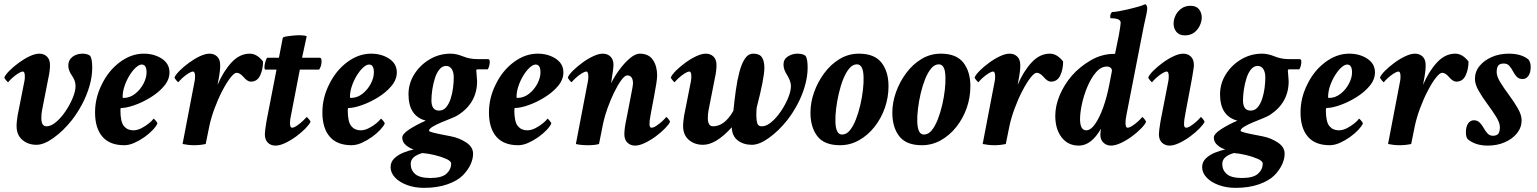

<svg xmlns="http://www.w3.org/2000/svg" viewBox="-20 -699 7461 932"><path d="M157.2 3.9Q116.2 3.9 88.4 -20Q60.5 -43.9 60.5 -86.9Q60.5 -99.6 62 -112.3Q63.5 -125 65.4 -137.7L98.6 -305.7Q99.6 -310.5 100.1 -315.9Q100.6 -321.3 100.6 -328.1Q100.6 -351.6 90.8 -351.6Q82 -351.6 66.9 -341.8Q51.8 -332 38.6 -319.8Q25.4 -307.6 19.5 -299.8Q17.6 -299.8 9.3 -309.6Q1 -319.3 1 -323.2Q6.8 -336.9 25.9 -356Q44.9 -375 70.8 -394Q96.7 -413.1 123.5 -425.8Q150.4 -438.5 170.9 -438.5Q193.4 -438.5 208 -424.3Q222.7 -410.2 222.7 -382.8Q222.7 -369.1 220.7 -353.5Q218.8 -337.9 214.8 -320.3L183.6 -161.1Q180.7 -146.5 180.7 -125Q180.7 -85.9 206.1 -85.9Q227.5 -85.9 252 -106.4Q276.4 -127 297.9 -158.7Q319.3 -190.4 333 -223.6Q346.7 -256.8 346.7 -281.2Q346.7 -307.6 329.1 -332Q311.5 -357.4 311.5 -380.9Q311.5 -407.2 331.5 -422.9Q351.6 -438.5 380.9 -438.5Q404.3 -438.5 418 -427.7Q427.7 -412.1 427.7 -371.1Q427.7 -328.1 414.6 -282.2Q401.4 -236.3 378.9 -193.8Q356.4 -151.4 329.1 -116.2Q287.1 -63.5 240.2 -29.8Q193.4 3.9 157.2 3.9Z M583 5.9Q512.7 5.9 477.1 -35.6Q441.4 -77.1 441.4 -153.3Q441.4 -224.6 474.6 -290Q506.8 -356.4 562 -397.5Q617.2 -438.5 677.7 -438.5Q728.5 -438.5 765.6 -414.1Q802.7 -389.6 802.7 -347.7Q802.7 -312.5 776.4 -281.2Q750 -250 710.9 -226.1Q671.9 -202.1 632.8 -188.5Q593.8 -174.8 568.4 -174.8Q564.5 -174.8 564.5 -165Q564.5 -107.4 581.5 -86.9Q598.6 -66.4 627 -66.4Q646.5 -66.4 666.5 -76.7Q686.5 -86.9 702.6 -100.1Q718.8 -113.3 725.6 -123Q727.5 -123 735.8 -113.3Q744.1 -103.5 744.1 -99.6Q738.3 -85.9 721.2 -67.9Q704.1 -49.8 680.7 -33.2Q657.2 -16.6 631.8 -5.4Q606.4 5.9 583 5.9ZM579.1 -223.6Q610.4 -223.6 635.7 -243.7Q661.1 -263.7 676.3 -292.5Q691.4 -321.3 691.4 -347.7Q691.4 -385.7 668 -385.7Q655.3 -385.7 639.2 -371.1Q623 -356.4 608.4 -332.5Q593.8 -308.6 584.5 -281.2Q575.2 -253.9 575.2 -227.5Q575.2 -223.6 579.1 -223.6Z M922.9 5.9Q894.5 5.9 866.2 0L924.8 -305.7Q925.8 -310.5 926.3 -315.9Q926.8 -321.3 926.8 -328.1Q926.8 -351.6 917 -351.6Q908.2 -351.6 893.1 -341.8Q877.9 -332 864.7 -319.8Q851.6 -307.6 845.7 -299.8Q843.8 -299.8 835.4 -309.6Q827.1 -319.3 827.1 -323.2Q833 -336.9 852.1 -356Q871.1 -375 897 -394Q922.9 -413.1 949.7 -425.8Q976.6 -438.5 997.1 -438.5Q1019.5 -438.5 1034.2 -424.3Q1048.8 -410.2 1048.8 -382.8Q1048.8 -368.2 1047.4 -355Q1045.9 -341.8 1043.9 -330.1L1036.1 -287.1Q1064.5 -353.5 1104 -396Q1143.6 -438.5 1192.4 -438.5Q1227.5 -438.5 1256.8 -400.4Q1256.8 -362.3 1242.7 -332.5Q1228.5 -302.7 1197.3 -302.7Q1181.6 -302.7 1163.1 -324.2Q1144.5 -345.7 1128.9 -345.7Q1117.2 -345.7 1098.1 -321.3Q1079.1 -296.9 1058.6 -257.3Q1038.1 -217.8 1021.5 -172.9Q1004.9 -127.9 996.1 -86.9L978.5 0Q951.2 5.9 922.9 5.9Z M1317.4 7.8Q1294.9 7.8 1280.3 -6.3Q1265.6 -20.5 1265.6 -47.9Q1265.6 -55.7 1267.6 -70.8Q1269.5 -85.9 1272 -100.6Q1274.4 -115.2 1275.4 -120.1L1322.3 -361.3H1267.6Q1263.7 -361.3 1263.7 -373Q1263.7 -383.8 1268.1 -398.9Q1272.5 -414.1 1277.3 -418.9H1334L1352.5 -514.6Q1353.5 -519.5 1372.1 -522.5Q1390.6 -525.4 1403.3 -526.4Q1422.9 -528.3 1440.9 -527.8Q1459 -527.3 1468.8 -523.4L1446.3 -418.9H1531.2Q1541 -418.9 1541 -402.3Q1541 -378.9 1529.3 -361.3H1435.5L1392.6 -139.6Q1389.6 -126 1388.7 -118.2Q1387.7 -110.4 1387.7 -102.5Q1387.7 -79.1 1397.5 -79.1Q1407.2 -79.1 1421.4 -88.9Q1435.5 -98.6 1449.2 -111.3Q1462.9 -124 1468.8 -130.9Q1470.7 -130.9 1479 -121.1Q1487.3 -111.3 1487.3 -107.4Q1481.4 -94.7 1462.4 -75.2Q1443.4 -55.7 1417.5 -36.6Q1391.6 -17.6 1364.7 -4.9Q1337.9 7.8 1317.4 7.8Z M1686.5 5.9Q1616.2 5.9 1580.6 -35.6Q1544.9 -77.1 1544.9 -153.3Q1544.9 -224.6 1578.1 -290Q1610.4 -356.4 1665.5 -397.5Q1720.7 -438.5 1781.2 -438.5Q1832 -438.5 1869.1 -414.1Q1906.2 -389.6 1906.2 -347.7Q1906.2 -312.5 1879.9 -281.2Q1853.5 -250 1814.5 -226.1Q1775.4 -202.1 1736.3 -188.5Q1697.3 -174.8 1671.9 -174.8Q1668 -174.8 1668 -165Q1668 -107.4 1685.1 -86.9Q1702.1 -66.4 1730.5 -66.4Q1750 -66.4 1770 -76.7Q1790 -86.9 1806.2 -100.1Q1822.3 -113.3 1829.1 -123Q1831.1 -123 1839.4 -113.3Q1847.7 -103.5 1847.7 -99.6Q1841.8 -85.9 1824.7 -67.9Q1807.6 -49.8 1784.2 -33.2Q1760.7 -16.6 1735.4 -5.4Q1710 5.9 1686.5 5.9ZM1682.6 -223.6Q1713.9 -223.6 1739.3 -243.7Q1764.6 -263.7 1779.8 -292.5Q1794.9 -321.3 1794.9 -347.7Q1794.9 -385.7 1771.5 -385.7Q1758.8 -385.7 1742.7 -371.1Q1726.6 -356.4 1711.9 -332.5Q1697.3 -308.6 1688 -281.2Q1678.7 -253.9 1678.7 -227.5Q1678.7 -223.6 1682.6 -223.6Z M2038.1 212.9Q1993.2 212.9 1956.1 199.2Q1918.9 185.5 1897.5 162.6Q1876 139.6 1876 112.3Q1876 86.9 1894.5 69.3Q1913.1 51.8 1939.5 41.5Q1965.8 31.2 1988.3 26.4Q1969.7 21.5 1951.2 6.3Q1932.6 -8.8 1932.6 -31.2Q1932.6 -48.8 1967.3 -71.3Q2002 -93.8 2046.9 -113.3Q1962.9 -135.7 1962.9 -241.2Q1962.9 -293.9 1991.2 -338.9Q2019.5 -383.8 2065.9 -411.1Q2112.3 -438.5 2167 -438.5Q2195.3 -438.5 2227.5 -425.3Q2259.8 -412.1 2296.9 -412.1H2348.6Q2357.4 -412.1 2357.4 -399.4Q2357.4 -378.9 2347.7 -362.3H2297.9Q2292 -362.3 2292 -356.4Q2292 -351.6 2293.9 -332Q2295.9 -312.5 2295.9 -304.7Q2295.9 -200.2 2204.1 -140.6Q2193.4 -133.8 2170.4 -124.5Q2147.5 -115.2 2122.6 -105Q2097.7 -94.7 2080.1 -84Q2062.5 -73.2 2062.5 -64.5Q2062.5 -60.5 2081.1 -55.7Q2099.6 -50.8 2125 -45.9Q2150.4 -41 2169.9 -37.1Q2210 -29.3 2243.2 -7.3Q2276.4 14.6 2276.4 46.9Q2276.4 72.3 2264.2 99.1Q2252 126 2226.6 152.3Q2200.2 178.7 2151.4 195.8Q2102.5 212.9 2038.1 212.9ZM2111.3 -162.1Q2131.8 -162.1 2145.5 -178.2Q2159.2 -194.3 2167.5 -219.7Q2175.8 -245.1 2179.2 -272.9Q2182.6 -300.8 2182.6 -323.2Q2182.6 -348.6 2172.9 -363.8Q2163.1 -378.9 2145.5 -378.9Q2127 -378.9 2113.3 -362.3Q2099.6 -345.7 2091.3 -319.8Q2083 -293.9 2078.6 -265.1Q2074.2 -236.3 2074.2 -211.9Q2074.2 -162.1 2111.3 -162.1ZM2069.3 165Q2124 165 2147 144.5Q2169.9 124 2169.9 94.7Q2169.9 83 2146 72.3Q2122.1 61.5 2089.8 53.7Q2057.6 45.9 2030.3 43.9Q1973.6 59.6 1973.6 96.7Q1973.6 127 1995.6 146Q2017.6 165 2069.3 165Z M2495.1 5.9Q2424.8 5.9 2389.2 -35.6Q2353.5 -77.1 2353.5 -153.3Q2353.5 -224.6 2386.7 -290Q2418.9 -356.4 2474.1 -397.5Q2529.3 -438.5 2589.8 -438.5Q2640.6 -438.5 2677.7 -414.1Q2714.8 -389.6 2714.8 -347.7Q2714.8 -312.5 2688.5 -281.2Q2662.1 -250 2623 -226.1Q2584 -202.1 2544.9 -188.5Q2505.9 -174.8 2480.5 -174.8Q2476.6 -174.8 2476.6 -165Q2476.6 -107.4 2493.7 -86.9Q2510.7 -66.4 2539.1 -66.4Q2558.6 -66.4 2578.6 -76.7Q2598.6 -86.9 2614.7 -100.1Q2630.9 -113.3 2637.7 -123Q2639.6 -123 2647.9 -113.3Q2656.2 -103.5 2656.2 -99.6Q2650.4 -85.9 2633.3 -67.9Q2616.2 -49.8 2592.8 -33.2Q2569.3 -16.6 2543.9 -5.4Q2518.6 5.9 2495.1 5.9ZM2491.2 -223.6Q2522.5 -223.6 2547.9 -243.7Q2573.2 -263.7 2588.4 -292.5Q2603.5 -321.3 2603.5 -347.7Q2603.5 -385.7 2580.1 -385.7Q2567.4 -385.7 2551.3 -371.1Q2535.2 -356.4 2520.5 -332.5Q2505.9 -308.6 2496.6 -281.2Q2487.3 -253.9 2487.3 -227.5Q2487.3 -223.6 2491.2 -223.6Z M3062.5 7.8Q3041 7.8 3025.9 -6.3Q3010.7 -20.5 3010.7 -47.9Q3010.7 -61.5 3013.2 -80.1Q3015.6 -98.6 3020.5 -120.1L3043 -236.3Q3047.9 -260.7 3050.3 -274.9Q3052.7 -289.1 3052.7 -293Q3052.7 -333 3024.4 -333Q3012.7 -333 2995.6 -309.6Q2978.5 -286.1 2960.9 -250Q2943.4 -213.9 2929.2 -174.3Q2915 -134.8 2908.2 -102.5L2887.7 0Q2869.1 5.9 2833 5.9Q2798.8 5.9 2775.4 0L2834 -305.7Q2835 -310.5 2835.4 -315.9Q2835.9 -321.3 2835.9 -328.1Q2835.9 -351.6 2826.2 -351.6Q2817.4 -351.6 2802.2 -341.8Q2787.1 -332 2773.9 -319.8Q2760.7 -307.6 2754.9 -299.8Q2752.9 -299.8 2744.6 -309.6Q2736.3 -319.3 2736.3 -323.2Q2742.2 -336.9 2761.2 -356Q2780.3 -375 2806.2 -394Q2832 -413.1 2858.9 -425.8Q2885.7 -438.5 2906.2 -438.5Q2928.7 -438.5 2943.4 -424.3Q2958 -410.2 2958 -382.8Q2958 -377 2956.1 -361.3Q2954.1 -345.7 2950.2 -320.3Q2950.2 -319.3 2946.3 -294.9Q2963.9 -330.1 2988.3 -362.8Q3012.7 -395.5 3038.6 -417Q3064.5 -438.5 3085.9 -438.5Q3128.9 -438.5 3149.4 -408.2Q3169.9 -377.9 3169.9 -332Q3169.9 -320.3 3166 -293.9Q3162.1 -267.6 3154.3 -227.5Q3144.5 -174.8 3139.6 -149.9Q3134.8 -125 3133.8 -115.2Q3132.8 -105.5 3132.8 -96.7Q3132.8 -79.1 3142.6 -79.1Q3152.3 -79.1 3167 -88.9Q3181.6 -98.6 3195.3 -111.3Q3209 -124 3213.9 -130.9Q3216.8 -130.9 3224.6 -121.1Q3232.4 -111.3 3232.4 -107.4Q3226.6 -94.7 3207.5 -75.2Q3188.5 -55.7 3162.6 -36.6Q3136.7 -17.6 3109.9 -4.9Q3083 7.8 3062.5 7.8Z M3392.6 3.9Q3351.6 3.9 3323.7 -20Q3295.9 -43.9 3295.9 -86.9Q3295.9 -99.6 3297.4 -112.3Q3298.8 -125 3300.8 -137.7L3334 -305.7Q3335 -310.5 3335.4 -315.9Q3335.9 -321.3 3335.9 -328.1Q3335.9 -351.6 3326.2 -351.6Q3317.4 -351.6 3302.2 -341.8Q3287.1 -332 3273.9 -319.8Q3260.7 -307.6 3254.9 -299.8Q3252.9 -299.8 3244.6 -309.6Q3236.3 -319.3 3236.3 -323.2Q3242.2 -336.9 3261.2 -356Q3280.3 -375 3306.2 -394Q3332 -413.1 3358.9 -425.8Q3385.7 -438.5 3406.2 -438.5Q3428.7 -438.5 3443.4 -424.3Q3458 -410.2 3458 -382.8Q3458 -369.1 3456.1 -353.5Q3454.1 -337.9 3450.2 -320.3L3418.9 -161.1Q3416 -146.5 3416 -125Q3416 -85.9 3441.4 -85.9Q3497.1 -85.9 3540 -161.1Q3544.9 -210.9 3551.8 -260.3Q3558.6 -309.6 3569.3 -350.1Q3580.1 -390.6 3596.2 -414.6Q3612.3 -438.5 3636.7 -438.5Q3667 -438.5 3678.7 -420.4Q3690.4 -402.3 3690.4 -370.1Q3690.4 -320.3 3653.3 -177.7Q3652.3 -170.9 3651.9 -162.6Q3651.4 -154.3 3651.4 -144.5Q3651.4 -109.4 3657.2 -97.7Q3662.1 -85.9 3678.7 -85.9Q3700.2 -85.9 3724.6 -106.4Q3749 -127 3770.5 -158.7Q3792 -190.4 3805.7 -223.6Q3819.3 -256.8 3819.3 -281.2Q3819.3 -303.7 3801.8 -333Q3783.2 -360.4 3783.2 -385.7Q3783.2 -411.1 3804.2 -424.8Q3825.2 -438.5 3850.6 -438.5Q3877.9 -438.5 3890.6 -427.7Q3900.4 -412.1 3900.4 -371.1Q3900.4 -328.1 3887.2 -282.2Q3874 -236.3 3851.6 -193.8Q3829.1 -151.4 3801.8 -116.2Q3759.8 -63.5 3712.9 -29.8Q3666 3.9 3629.9 3.9Q3588.9 3.9 3561 -17.6Q3533.2 -39.1 3532.2 -81.1Q3455.1 3.9 3392.6 3.9Z M4057.6 5.9Q3981.4 5.9 3947.8 -37.6Q3914.1 -81.1 3914.1 -152.3Q3914.1 -201.2 3931.6 -251Q3949.2 -300.8 3981 -343.8Q4012.7 -386.7 4055.7 -412.6Q4098.6 -438.5 4149.4 -438.5Q4224.6 -438.5 4258.8 -395Q4293 -351.6 4293 -280.3Q4293 -226.6 4275.4 -175.8Q4257.8 -125 4225.6 -84Q4193.4 -43 4150.4 -18.6Q4107.4 5.9 4057.6 5.9ZM4067.4 -45.9Q4088.9 -45.9 4105.5 -66.4Q4122.1 -86.9 4134.8 -119.6Q4147.5 -152.3 4156.2 -189.9Q4165 -227.5 4168.9 -263.2Q4172.9 -298.8 4171.9 -324.2Q4170.9 -386.7 4139.6 -386.7Q4119.1 -386.7 4102.5 -366.7Q4085.9 -346.7 4073.2 -314.9Q4060.5 -283.2 4051.8 -245.6Q4043 -208 4038.6 -171.4Q4034.2 -134.8 4035.2 -107.4Q4037.1 -45.9 4067.4 -45.9Z M4455.1 5.9Q4378.9 5.9 4345.2 -37.6Q4311.5 -81.1 4311.5 -152.3Q4311.5 -201.2 4329.1 -251Q4346.7 -300.8 4378.4 -343.8Q4410.2 -386.7 4453.1 -412.6Q4496.1 -438.5 4546.9 -438.5Q4622.1 -438.5 4656.2 -395Q4690.4 -351.6 4690.4 -280.3Q4690.4 -226.6 4672.9 -175.8Q4655.3 -125 4623 -84Q4590.8 -43 4547.9 -18.6Q4504.9 5.9 4455.1 5.9ZM4464.8 -45.9Q4486.3 -45.9 4502.9 -66.4Q4519.5 -86.9 4532.2 -119.6Q4544.9 -152.3 4553.7 -189.9Q4562.5 -227.5 4566.4 -263.2Q4570.3 -298.8 4569.3 -324.2Q4568.4 -386.7 4537.1 -386.7Q4516.6 -386.7 4500 -366.7Q4483.4 -346.7 4470.7 -314.9Q4458 -283.2 4449.2 -245.6Q4440.4 -208 4436 -171.4Q4431.6 -134.8 4432.6 -107.4Q4434.6 -45.9 4464.8 -45.9Z M4806.6 5.9Q4778.3 5.9 4750 0L4808.6 -305.7Q4809.6 -310.5 4810.1 -315.9Q4810.5 -321.3 4810.5 -328.1Q4810.5 -351.6 4800.8 -351.6Q4792 -351.6 4776.9 -341.8Q4761.7 -332 4748.5 -319.8Q4735.4 -307.6 4729.5 -299.8Q4727.5 -299.8 4719.2 -309.6Q4710.9 -319.3 4710.9 -323.2Q4716.8 -336.9 4735.8 -356Q4754.9 -375 4780.8 -394Q4806.6 -413.1 4833.5 -425.8Q4860.4 -438.5 4880.9 -438.5Q4903.3 -438.5 4918 -424.3Q4932.6 -410.2 4932.6 -382.8Q4932.6 -368.2 4931.2 -355Q4929.7 -341.8 4927.7 -330.1L4919.9 -287.1Q4948.2 -353.5 4987.8 -396Q5027.3 -438.5 5076.2 -438.5Q5111.3 -438.5 5140.6 -400.4Q5140.6 -362.3 5126.5 -332.5Q5112.3 -302.7 5081.1 -302.7Q5065.4 -302.7 5046.9 -324.2Q5028.3 -345.7 5012.7 -345.7Q5001 -345.7 4981.9 -321.3Q4962.9 -296.9 4942.4 -257.3Q4921.9 -217.8 4905.3 -172.9Q4888.7 -127.9 4879.9 -86.9L4862.3 0Q4835 5.9 4806.6 5.9Z M5216.8 7.8Q5164.1 7.8 5133.3 -32.2Q5102.5 -72.3 5102.5 -136.7Q5102.5 -185.5 5124 -236.8Q5145.5 -288.1 5182.6 -331.1Q5219.7 -374 5273.9 -405.8Q5328.1 -437.5 5387.7 -437.5H5392.6L5411.1 -528.3Q5416 -554.7 5418 -569.8Q5419.9 -585 5419.9 -588.9Q5419.9 -610.4 5372.1 -610.4Q5369.1 -610.4 5369.1 -618.2Q5369.1 -631.8 5377.9 -640.6Q5389.6 -640.6 5411.6 -644.5Q5433.6 -648.4 5458.5 -654.3Q5483.4 -660.2 5505.4 -666.5Q5527.3 -672.9 5539.1 -678.7Q5548.8 -674.8 5548.8 -657.2Q5548.8 -649.4 5545.4 -632.8Q5542 -616.2 5538.1 -599.1Q5534.2 -582 5532.2 -572.3L5449.2 -147.5Q5445.3 -127.9 5444.3 -119.1Q5443.4 -110.4 5443.4 -102.5Q5443.4 -79.1 5453.1 -79.1Q5462.9 -79.1 5477.5 -88.9Q5492.2 -98.6 5505.9 -111.3Q5519.5 -124 5524.4 -130.9Q5527.3 -130.9 5535.2 -121.1Q5543 -111.3 5543 -107.4Q5538.1 -94.7 5519 -75.2Q5500 -55.7 5474.1 -36.6Q5448.2 -17.6 5420.9 -4.9Q5393.6 7.8 5373 7.8Q5351.6 7.8 5336.4 -6.3Q5321.3 -20.5 5321.3 -44.9Q5321.3 -49.8 5322.3 -60.1Q5323.2 -70.3 5324.2 -74.2Q5277.3 7.8 5216.8 7.8ZM5252.9 -66.4Q5274.4 -66.4 5295.9 -97.2Q5317.4 -127.9 5335 -177.2Q5352.5 -226.6 5363.3 -281.2L5377 -351.6Q5378.9 -364.3 5371.1 -370.1Q5363.3 -376 5353.5 -376Q5324.2 -376 5300.3 -348.1Q5276.4 -320.3 5258.8 -278.8Q5241.2 -237.3 5231.9 -194.3Q5222.7 -151.4 5222.7 -121.1Q5222.7 -66.4 5252.9 -66.4Z M5731.4 -527.3Q5704.1 -527.3 5690.4 -544.4Q5676.8 -561.5 5676.8 -584Q5676.8 -604.5 5686.5 -624.5Q5696.3 -644.5 5714.8 -657.7Q5733.4 -670.9 5758.8 -670.9Q5787.1 -670.9 5800.3 -653.8Q5813.5 -636.7 5813.5 -614.3Q5813.5 -594.7 5803.7 -574.2Q5793.9 -553.7 5775.9 -540.5Q5757.8 -527.3 5731.4 -527.3ZM5723.6 -438.5Q5746.1 -438.5 5760.7 -424.3Q5775.4 -410.2 5775.4 -382.8Q5775.4 -376 5772.9 -360.4Q5770.5 -344.7 5768.1 -330.6Q5765.6 -316.4 5764.6 -310.5L5749 -227.5Q5739.3 -174.8 5734.4 -149.9Q5729.5 -125 5728.5 -115.2Q5727.5 -105.5 5727.5 -96.7Q5727.5 -79.1 5737.3 -79.1Q5747.1 -79.1 5761.7 -88.9Q5776.4 -98.6 5790 -111.3Q5803.7 -124 5808.6 -130.9Q5811.5 -130.9 5819.3 -121.1Q5827.1 -111.3 5827.1 -107.4Q5821.3 -94.7 5802.2 -75.2Q5783.2 -55.7 5757.3 -36.6Q5731.4 -17.6 5704.6 -4.9Q5677.7 7.8 5657.2 7.8Q5635.7 7.8 5620.6 -6.3Q5605.5 -20.5 5605.5 -47.9Q5605.5 -55.7 5607.4 -70.8Q5609.4 -85.9 5611.8 -100.6Q5614.3 -115.2 5615.2 -120.1L5651.4 -305.7Q5652.3 -310.5 5652.8 -315.9Q5653.3 -321.3 5653.3 -328.1Q5653.3 -351.6 5643.6 -351.6Q5634.8 -351.6 5619.6 -341.8Q5604.5 -332 5591.3 -319.8Q5578.1 -307.6 5572.3 -299.8Q5570.3 -299.8 5562 -309.6Q5553.7 -319.3 5553.7 -323.2Q5559.6 -336.9 5578.6 -356Q5597.7 -375 5623.5 -394Q5649.4 -413.1 5676.3 -425.8Q5703.1 -438.5 5723.6 -438.5Z M5977.5 212.9Q5932.6 212.9 5895.5 199.2Q5858.4 185.5 5836.9 162.6Q5815.4 139.6 5815.4 112.3Q5815.4 86.9 5834 69.3Q5852.5 51.8 5878.9 41.5Q5905.3 31.2 5927.7 26.4Q5909.2 21.5 5890.6 6.3Q5872.1 -8.8 5872.1 -31.2Q5872.1 -48.8 5906.7 -71.3Q5941.4 -93.8 5986.3 -113.3Q5902.3 -135.7 5902.3 -241.2Q5902.3 -293.9 5930.7 -338.9Q5959 -383.8 6005.4 -411.1Q6051.8 -438.5 6106.4 -438.5Q6134.8 -438.5 6167 -425.3Q6199.2 -412.1 6236.3 -412.1H6288.1Q6296.9 -412.1 6296.9 -399.4Q6296.9 -378.9 6287.1 -362.3H6237.3Q6231.4 -362.3 6231.4 -356.4Q6231.4 -351.6 6233.4 -332Q6235.4 -312.5 6235.4 -304.7Q6235.4 -200.2 6143.6 -140.6Q6132.8 -133.8 6109.9 -124.5Q6086.9 -115.2 6062 -105Q6037.1 -94.7 6019.5 -84Q6002 -73.2 6002 -64.5Q6002 -60.5 6020.5 -55.7Q6039.1 -50.8 6064.5 -45.9Q6089.8 -41 6109.4 -37.1Q6149.4 -29.3 6182.6 -7.3Q6215.8 14.6 6215.8 46.9Q6215.8 72.3 6203.6 99.1Q6191.4 126 6166 152.3Q6139.6 178.7 6090.8 195.8Q6042 212.9 5977.5 212.9ZM6050.8 -162.1Q6071.3 -162.1 6085 -178.2Q6098.6 -194.3 6106.9 -219.7Q6115.2 -245.1 6118.7 -272.9Q6122.1 -300.8 6122.1 -323.2Q6122.1 -348.6 6112.3 -363.8Q6102.5 -378.9 6085 -378.9Q6066.4 -378.9 6052.7 -362.3Q6039.1 -345.7 6030.8 -319.8Q6022.5 -293.9 6018.1 -265.1Q6013.7 -236.3 6013.7 -211.9Q6013.7 -162.1 6050.8 -162.1ZM6008.8 165Q6063.5 165 6086.4 144.5Q6109.4 124 6109.4 94.7Q6109.4 83 6085.4 72.3Q6061.5 61.5 6029.3 53.7Q5997.1 45.9 5969.7 43.9Q5913.1 59.6 5913.1 96.7Q5913.1 127 5935.1 146Q5957 165 6008.8 165Z M6434.6 5.9Q6364.3 5.9 6328.6 -35.6Q6293 -77.1 6293 -153.3Q6293 -224.6 6326.2 -290Q6358.4 -356.4 6413.6 -397.5Q6468.8 -438.5 6529.3 -438.5Q6580.1 -438.5 6617.2 -414.1Q6654.3 -389.6 6654.3 -347.7Q6654.3 -312.5 6627.9 -281.2Q6601.6 -250 6562.5 -226.1Q6523.4 -202.1 6484.4 -188.5Q6445.3 -174.8 6419.9 -174.8Q6416 -174.8 6416 -165Q6416 -107.4 6433.1 -86.9Q6450.2 -66.4 6478.5 -66.4Q6498 -66.4 6518.1 -76.7Q6538.1 -86.9 6554.2 -100.1Q6570.3 -113.3 6577.1 -123Q6579.1 -123 6587.4 -113.3Q6595.7 -103.5 6595.7 -99.6Q6589.8 -85.9 6572.8 -67.9Q6555.7 -49.8 6532.2 -33.2Q6508.8 -16.6 6483.4 -5.4Q6458 5.9 6434.6 5.9ZM6430.7 -223.6Q6461.9 -223.6 6487.3 -243.7Q6512.7 -263.7 6527.8 -292.5Q6543 -321.3 6543 -347.7Q6543 -385.7 6519.5 -385.7Q6506.8 -385.7 6490.7 -371.1Q6474.6 -356.4 6460 -332.5Q6445.3 -308.6 6436 -281.2Q6426.8 -253.9 6426.8 -227.5Q6426.8 -223.6 6430.7 -223.6Z M6774.4 5.9Q6746.1 5.9 6717.8 0L6776.4 -305.7Q6777.3 -310.5 6777.8 -315.9Q6778.3 -321.3 6778.3 -328.1Q6778.3 -351.6 6768.6 -351.6Q6759.8 -351.6 6744.6 -341.8Q6729.5 -332 6716.3 -319.8Q6703.1 -307.6 6697.3 -299.8Q6695.3 -299.8 6687 -309.6Q6678.7 -319.3 6678.7 -323.2Q6684.6 -336.9 6703.6 -356Q6722.7 -375 6748.5 -394Q6774.4 -413.1 6801.3 -425.8Q6828.1 -438.5 6848.6 -438.5Q6871.1 -438.5 6885.7 -424.3Q6900.4 -410.2 6900.4 -382.8Q6900.4 -368.2 6898.9 -355Q6897.5 -341.8 6895.5 -330.1L6887.7 -287.1Q6916 -353.5 6955.6 -396Q6995.1 -438.5 7043.9 -438.5Q7079.1 -438.5 7108.4 -400.4Q7108.4 -362.3 7094.2 -332.5Q7080.1 -302.7 7048.8 -302.7Q7033.2 -302.7 7014.6 -324.2Q6996.1 -345.7 6980.5 -345.7Q6968.8 -345.7 6949.7 -321.3Q6930.7 -296.9 6910.2 -257.3Q6889.6 -217.8 6873 -172.9Q6856.4 -127.9 6847.7 -86.9L6830.1 0Q6802.7 5.9 6774.4 5.9Z M7202.1 7.8Q7141.6 7.8 7104.5 -23.4Q7095.7 -34.2 7095.7 -56.6Q7095.7 -84 7106.4 -99.6Q7117.2 -115.2 7134.8 -115.2Q7151.4 -115.2 7162.6 -104Q7173.8 -92.8 7182.1 -77.6Q7190.4 -62.5 7200.7 -51.3Q7210.9 -40 7226.6 -40Q7245.1 -40 7252.9 -49.8Q7260.7 -59.6 7260.7 -82Q7260.7 -102.5 7242.7 -131.8Q7224.6 -161.1 7200.2 -193.8Q7175.8 -226.6 7157.7 -258.3Q7139.6 -290 7139.6 -315.4Q7139.6 -351.6 7162.1 -378.9Q7184.6 -406.2 7221.7 -422.4Q7258.8 -438.5 7303.7 -438.5Q7365.2 -438.5 7399.4 -410.2Q7410.2 -396.5 7410.2 -374Q7410.2 -346.7 7399.4 -331.1Q7388.7 -315.4 7371.1 -315.4Q7352.5 -315.4 7342.3 -326.7Q7332 -337.9 7324.2 -353Q7316.4 -368.2 7306.6 -379.4Q7296.9 -390.6 7279.3 -390.6Q7260.7 -390.6 7252.9 -380.9Q7245.1 -371.1 7245.1 -348.6Q7245.1 -328.1 7263.2 -298.8Q7281.2 -269.5 7305.7 -236.8Q7330.1 -204.1 7348.1 -172.4Q7366.2 -140.6 7366.2 -115.2Q7366.2 -80.1 7343.8 -52.2Q7321.3 -24.4 7284.2 -8.3Q7247.1 7.8 7202.1 7.8Z"/></svg>

Font: Crimson Text
Style: Bold Italic
Weight: 700
Italic angle: -11°
Designer: Sebastian Kosch
Foundry: Sebastian Kosch
Version: Version 1.100; ttfautohint (v1.8.4)